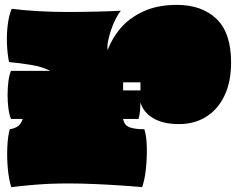

<svg xmlns="http://www.w3.org/2000/svg" viewBox="-20 -749 974 786"><path d="M26 17Q16 -15 12 -59Q8 -103 10 -147Q12 -191 20 -220Q40 -223 53 -232Q66 -241 73 -262H25Q18 -279 14.5 -305Q11 -331 11 -360.5Q11 -390 14.5 -416.5Q18 -443 25 -459H186Q152 -476 106 -483.5Q60 -491 17 -495Q10 -529 8.5 -570Q7 -611 12 -649.5Q17 -688 28 -713Q75 -707 133.5 -703.5Q192 -700 254 -700Q316 -700 376 -701.5Q436 -703 475 -705Q465 -694 454 -672.5Q443 -651 434.5 -626Q426 -601 422 -578.5Q418 -556 421 -544Q438 -592 474 -634Q510 -676 567.5 -702.5Q625 -729 704 -729Q806 -729 866 -672Q926 -615 926 -493Q926 -414 899 -357.5Q872 -301 824 -271Q776 -241 713 -241Q647 -241 606.5 -265.5Q566 -290 555 -330Q555 -318 553.5 -298.5Q552 -279 547 -262H484Q489 -236 510 -228Q531 -220 571 -220Q580 -191 581 -147.5Q582 -104 577.5 -59.5Q573 -15 562 17Q529 14 478 10.5Q427 7 370 4.5Q313 2 261 2Q186 2 126.5 7Q67 12 26 17ZM484 -379H555V-412H484Z"/></svg>

Font: Oi
Style: Regular
Weight: 400
Designer: Kostas Bartsokas, Mohamad Dakak
Foundry: Foundry5
Version: Version 4.000